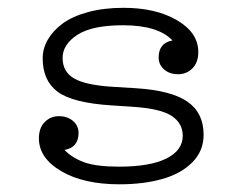

<svg xmlns="http://www.w3.org/2000/svg" viewBox="-20 -462 640 494"><path d="M287.1 12.2Q195.3 12.2 137.7 -21.5Q80.1 -55.2 80.1 -106Q80.1 -132.8 95 -147.9Q109.9 -163.1 131.8 -163.1Q153.3 -163.1 167.7 -150.9Q182.1 -138.7 182.1 -120.1Q182.1 -82.5 146 -76.2Q165 -56.2 196 -44.7Q227.1 -33.2 286.1 -33.2Q366.2 -33.2 408.2 -54.2Q450.2 -75.2 450.2 -112.8Q450.2 -144.5 422.4 -163.3Q394.5 -182.1 325.2 -187L266.1 -190.9Q167 -197.3 128.4 -225.8Q89.8 -254.4 89.8 -312Q89.8 -336.9 102.8 -359.6Q115.7 -382.3 140.4 -400.9Q165 -419.4 205.8 -430.7Q246.6 -441.9 297.9 -441.9Q380.9 -441.9 435.5 -409.9Q490.2 -377.9 490.2 -328.1Q490.2 -301.3 475.1 -286.1Q460 -271 438 -271Q416.5 -271 402.3 -283.2Q388.2 -295.4 388.2 -314Q388.2 -351.6 423.8 -357.9Q386.7 -397 296.9 -397Q216.8 -397 179 -372.3Q141.1 -347.7 141.1 -313Q141.1 -277.3 170.4 -260.3Q199.7 -243.2 268.1 -238.8L331.1 -234.9Q421.4 -229 462.6 -200.2Q503.9 -171.4 503.9 -115.2Q503.9 -73.7 474.9 -44.4Q445.8 -15.1 397.7 -1.5Q349.6 12.2 287.1 12.2Z"/></svg>

Font: Compagnon Roman
Style: Regular
Weight: 400
Designer: Juliette Duhe, Lea Pradine
Foundry: Velvetyne Type Foundry
Version: Version 1.000;PS 001.000;hotconv 1.0.88;makeotf.lib2.5.64775